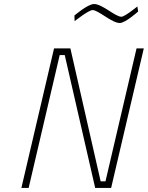

<svg xmlns="http://www.w3.org/2000/svg" viewBox="-20 -932 733 952"><path d="M122 0 276 -659H301L452 0H531L693 -692H657L503 -33H479L329 -692H248L86 0ZM661 -900C661 -900 599 -849 582 -849C551 -849 488 -912 446 -912C415 -912 349 -855 349 -855L350 -827C350 -827 419 -882 439 -882C468 -882 534 -818 574 -818C602 -818 665 -875 665 -875L661 -900Z"/></svg>

Font: RazerF5 Thin
Style: Italic
Weight: 250
Foundry: Razer Inc.
Version: Version 2